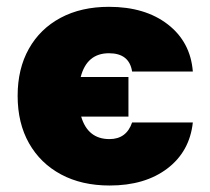

<svg xmlns="http://www.w3.org/2000/svg" viewBox="-20 -540 632 577"><path d="M33 -252Q33 -333.5 66.8 -393.5Q100.5 -453.5 162.2 -486.5Q224 -519.5 307.5 -519.5Q416 -519.5 484.2 -466.8Q552.5 -414 559.5 -325H377Q368.5 -380 307.5 -380Q241 -380 222.5 -308.5H366V-189.5H224Q244 -122 309 -122Q360 -122 377 -172H559.5Q550 -84.5 482.8 -33.5Q415.5 17.5 309.5 17.5Q225.5 17.5 163.5 -15.8Q101.5 -49 67.2 -109.5Q33 -170 33 -252Z"/></svg>

Font: Overused Grotesk Black
Style: Regular
Weight: 900
Version: Version 0.004